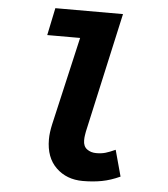

<svg xmlns="http://www.w3.org/2000/svg" viewBox="-51 -744 703 803"><g transform="rotate(5 300.0 -343.0)"><path d="M326 12Q258 12 214 -30.5Q170 -73 170 -149Q170 -164 172 -179.5Q174 -195 178 -213L263 -583H125L149 -698H433L321 -194Q320 -187 318.5 -178.5Q317 -170 317 -158Q317 -133 333 -121Q349 -109 372 -109Q394 -109 411 -114Q428 -119 452 -130L482 -20Q443 -2 406 5Q369 12 326 12Z"/></g></svg>

Font: Source Code Pro ExtraBold
Style: Italic
Weight: 800
Italic angle: -11°
Monospace: yes
Designer: Paul D. Hunt, Teo Tuominen
Foundry: Adobe Systems Incorporated
Version: Version 1.016;hotconv 1.0.116;makeotfexe 2.5.65601